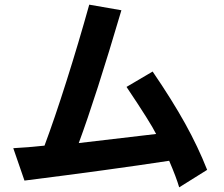

<svg xmlns="http://www.w3.org/2000/svg" viewBox="-20 -709 960 824"><path d="M749 95Q737 53 706 -19Q450 20 85 66L37 -73Q131 -79 171 -84Q214 -199 265.5 -361.5Q317 -524 363 -689L501 -665Q391 -292 318 -95L650 -134Q627 -181 523 -336L635 -402Q719 -279 774.5 -179Q830 -79 869 20Z"/></svg>

Font: BM Euljiro oraeorae
Style: Regular
Weight: 400
Designer: Bongjin Kim; Bomjun Kim; Myungsoo Han; Hyesun Chae; Mikyoung Jeong; Wujin Sim; Minjae Kang; Suwha Jang;
Foundry: Sandoll Inc.
Version: Version 1.000;hotconv 1.0.109;makeexe 2.5.65596